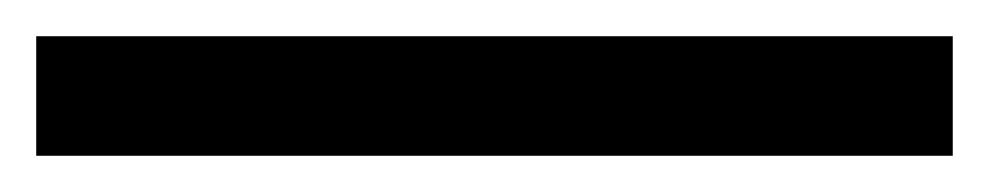

<svg xmlns="http://www.w3.org/2000/svg" viewBox="-23 -846 546 106"><path d="M503 -760H-3V-826H503Z"/></svg>

Font: Noto Sans Old Hungarian
Style: Regular
Weight: 400
Designer: Monotype Design Team
Foundry: Monotype Imaging Inc.
Version: Version 2.005; ttfautohint (v1.8.4.7-5d5b)